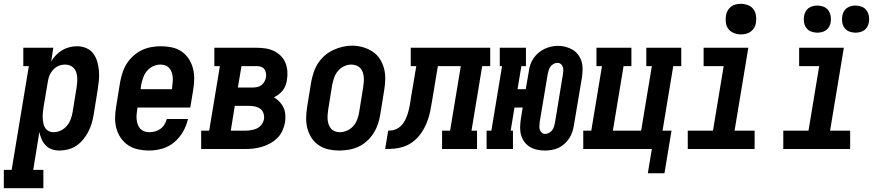

<svg xmlns="http://www.w3.org/2000/svg" viewBox="-72 -780 4592 1005"><path d="M-52 205V109H-11L79 -434H50V-530H207L196 -458Q206 -476 221 -491.5Q236 -507 254 -517.5Q272 -528 291.5 -533Q311 -538 331 -538Q356 -538 379 -528.5Q402 -519 416 -500Q430 -481 437 -457.5Q444 -434 446 -409Q448 -384 445.5 -358.5Q443 -333 439 -308L418 -178Q414 -155 407.5 -133Q401 -111 390 -90Q379 -69 363.5 -50Q348 -31 328 -17.5Q308 -4 285 2Q262 8 240 8Q219 8 199.5 1.5Q180 -5 167 -19Q154 -33 146 -51Q138 -69 134 -89L102 109H155V205ZM208 -88Q228 -88 246.5 -97Q265 -106 278 -121.5Q291 -137 298 -155.5Q305 -174 308 -193L329 -323Q331 -337 332 -350.5Q333 -364 332 -376.5Q331 -389 327 -401.5Q323 -414 314.5 -423.5Q306 -433 294 -437.5Q282 -442 269 -442Q251 -442 234.5 -435Q218 -428 205.5 -414Q193 -400 186.5 -383.5Q180 -367 178 -350L156 -220Q154 -206 152.5 -192Q151 -178 151.5 -164Q152 -150 154.5 -136.5Q157 -123 163.5 -112Q170 -101 182 -94.5Q194 -88 208 -88Z M709 8Q680 8 651.5 2Q623 -4 600 -19Q577 -34 561 -57Q545 -80 537.5 -107Q530 -134 530.5 -163.5Q531 -193 536 -222L557 -352Q562 -377 570 -401.5Q578 -426 592.5 -448.5Q607 -471 627.5 -489Q648 -507 671.5 -518Q695 -529 720.5 -533.5Q746 -538 770 -538Q799 -538 827.5 -532Q856 -526 878.5 -510.5Q901 -495 916 -472Q931 -449 938 -422Q945 -395 944.5 -366Q944 -337 939 -308L924 -217H648L646 -207Q644 -193 643 -179.5Q642 -166 643.5 -153Q645 -140 649.5 -127.5Q654 -115 662.5 -106Q671 -97 683.5 -92.5Q696 -88 709 -88Q724 -88 739 -92Q754 -96 767 -105Q780 -114 788.5 -128Q797 -142 801 -157H912Q904 -122 886 -90.5Q868 -59 840 -35.5Q812 -12 777.5 -2Q743 8 709 8ZM664 -313H828L829 -323Q831 -337 832 -350.5Q833 -364 832 -377Q831 -390 826.5 -402Q822 -414 814 -423.5Q806 -433 794 -437.5Q782 -442 768 -442Q749 -442 730 -433.5Q711 -425 698 -409.5Q685 -394 678 -375Q671 -356 667 -337Z M981 0V-96H1023L1079 -434H1050V-530H1271Q1295 -530 1318 -526.5Q1341 -523 1361 -513.5Q1381 -504 1397 -488.5Q1413 -473 1421.5 -452.5Q1430 -432 1432 -409Q1434 -386 1430 -362Q1428 -348 1423 -334Q1418 -320 1409 -308Q1400 -296 1387.5 -286.5Q1375 -277 1362 -271Q1378 -261 1391 -247.5Q1404 -234 1412 -217Q1420 -200 1421.5 -180Q1423 -160 1420 -140Q1416 -118 1406.5 -96.5Q1397 -75 1380 -58Q1363 -41 1342 -29.5Q1321 -18 1299 -11.5Q1277 -5 1255 -2.5Q1233 0 1211 0ZM1173 -322H1252Q1263 -322 1275 -324.5Q1287 -327 1296.5 -334.5Q1306 -342 1312 -352.5Q1318 -363 1320 -375Q1322 -386 1320 -398Q1318 -410 1311.5 -418.5Q1305 -427 1294 -430.5Q1283 -434 1271 -434H1192ZM1136 -96H1211Q1221 -96 1231 -97Q1241 -98 1251.5 -100.5Q1262 -103 1272 -107.5Q1282 -112 1290 -119.5Q1298 -127 1303 -137Q1308 -147 1310 -157Q1312 -172 1307 -187Q1302 -202 1290.5 -210.5Q1279 -219 1263.5 -222.5Q1248 -226 1233 -226H1157Z M1705 8Q1676 8 1648 2Q1620 -4 1597 -19.5Q1574 -35 1559 -58Q1544 -81 1537 -108Q1530 -135 1530.5 -164Q1531 -193 1536 -222L1557 -352Q1562 -377 1570 -401.5Q1578 -426 1592.5 -448.5Q1607 -471 1627.5 -489Q1648 -507 1672 -518Q1696 -529 1721 -535Q1746 -541 1771 -541Q1800 -541 1827.5 -533Q1855 -525 1878 -510Q1901 -495 1916 -472Q1931 -449 1938 -422Q1945 -395 1944.5 -366Q1944 -337 1939 -308L1918 -178Q1914 -153 1905.5 -128.5Q1897 -104 1882.5 -81.5Q1868 -59 1848 -41Q1828 -23 1804 -12Q1780 -1 1754.5 3.5Q1729 8 1705 8ZM1707 -88Q1726 -88 1745 -96.5Q1764 -105 1777.5 -120.5Q1791 -136 1798 -155Q1805 -174 1808 -193L1829 -323Q1831 -337 1832 -350.5Q1833 -364 1832 -377Q1831 -390 1826.5 -402.5Q1822 -415 1813.5 -424Q1805 -433 1792.5 -437.5Q1780 -442 1766 -442Q1747 -442 1728.5 -433Q1710 -424 1697 -408.5Q1684 -393 1677.5 -374.5Q1671 -356 1667 -337L1646 -207Q1644 -193 1643 -179.5Q1642 -166 1643 -153Q1644 -140 1648.5 -128Q1653 -116 1661 -106.5Q1669 -97 1681 -92.5Q1693 -88 1707 -88Z M1944 0 1960 -96Q1973 -96 1987 -99Q2001 -102 2013 -110Q2025 -118 2034 -129Q2043 -140 2049.5 -153Q2056 -166 2060.5 -179.5Q2065 -193 2068 -206Q2071 -219 2073.5 -232.5Q2076 -246 2078 -260V-261Q2078 -261 2078 -261Q2078 -261 2078 -262L2107 -434H2078V-530H2494V-434H2452L2396 -96H2425V0H2242V-96H2284L2340 -434H2220L2189 -248Q2185 -224 2180.5 -201Q2176 -178 2168 -154.5Q2160 -131 2148.5 -109Q2137 -87 2120.5 -67.5Q2104 -48 2083 -33.5Q2062 -19 2038.5 -11.5Q2015 -4 1991 -2Q1967 0 1944 0Z M2780 8Q2759 8 2738.5 3.5Q2718 -1 2701 -11.5Q2684 -22 2672.5 -38Q2661 -54 2655.5 -73Q2650 -92 2650.5 -113.5Q2651 -135 2654 -156L2664 -217H2621L2601 -96H2613V0H2475V-96H2500L2556 -434H2544V-530H2681V-434H2657L2637 -313H2680L2696 -406Q2698 -424 2704 -441.5Q2710 -459 2720.5 -474.5Q2731 -490 2746 -503Q2761 -516 2778 -524Q2795 -532 2813 -536Q2831 -540 2849 -540Q2870 -540 2890 -534.5Q2910 -529 2926.5 -519Q2943 -509 2955 -492.5Q2967 -476 2972.5 -457Q2978 -438 2977.5 -416.5Q2977 -395 2974 -374L2932 -124Q2929 -106 2923.5 -89Q2918 -72 2907.5 -56Q2897 -40 2882.5 -27Q2868 -14 2851 -6Q2834 2 2815.5 5Q2797 8 2780 8ZM2781 -79Q2792 -79 2802 -84.5Q2812 -90 2818.5 -99Q2825 -108 2828 -118Q2831 -128 2833 -138L2874 -388Q2876 -399 2876.5 -409.5Q2877 -420 2874 -429.5Q2871 -439 2863.5 -445Q2856 -451 2845 -451Q2835 -451 2825.5 -445.5Q2816 -440 2809.5 -431Q2803 -422 2800 -412Q2797 -402 2795 -392L2753 -142Q2752 -131 2751.5 -121Q2751 -111 2753.5 -101.5Q2756 -92 2763.5 -85.5Q2771 -79 2781 -79Z M3319 127 3340 0H2981V-96H3023L3079 -434H3050V-530H3233V-434H3192L3136 -96H3284L3340 -434H3311V-530H3494V-434H3452L3396 -96H3443L3406 127Z M3528 0V-96H3660L3716 -434H3611V-530H3845L3773 -96H3878V0ZM3806 -600Q3787 -600 3769.5 -607Q3752 -614 3741 -628Q3730 -642 3727.5 -661Q3725 -680 3728 -699Q3730 -713 3737 -725Q3744 -737 3755 -745.5Q3766 -754 3779.5 -757Q3793 -760 3806 -760Q3825 -760 3843 -753Q3861 -746 3871.5 -732Q3882 -718 3885 -699Q3888 -680 3885 -661Q3883 -647 3876 -635Q3869 -623 3857.5 -614.5Q3846 -606 3832.5 -603Q3819 -600 3806 -600Z M4028 0V-96H4160L4216 -434H4111V-530H4345L4273 -96H4378V0ZM4406 -609Q4389 -609 4373.5 -615Q4358 -621 4348.5 -634Q4339 -647 4336.5 -663.5Q4334 -680 4337 -697Q4339 -709 4345 -720Q4351 -731 4361 -738Q4371 -745 4383 -748Q4395 -751 4406 -751Q4423 -751 4438.5 -745Q4454 -739 4463.5 -726Q4473 -713 4476 -696.5Q4479 -680 4476 -663Q4474 -651 4468 -640Q4462 -629 4452 -622Q4442 -615 4430 -612Q4418 -609 4406 -609ZM4206 -609Q4189 -609 4173.5 -615Q4158 -621 4148.5 -634Q4139 -647 4136.5 -663.5Q4134 -680 4137 -697Q4139 -709 4145 -720Q4151 -731 4161 -738Q4171 -745 4183 -748Q4195 -751 4206 -751Q4223 -751 4238.5 -745Q4254 -739 4263.5 -726Q4273 -713 4276 -696.5Q4279 -680 4276 -663Q4274 -651 4268 -640Q4262 -629 4252 -622Q4242 -615 4230 -612Q4218 -609 4206 -609Z"/></svg>

Font: Iosevka Curly Slab Oblique
Style: Bold
Weight: 700
Italic angle: -9°
Monospace: yes
Designer: Belleve Invis
Foundry: Belleve Invis
Version: Version 11.1.0; ttfautohint (v1.8.3)